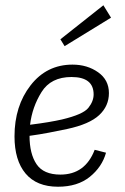

<svg xmlns="http://www.w3.org/2000/svg" viewBox="-20 -698 475 728"><path d="M401 -631 225 -523 209 -549 372 -678ZM209 -36Q303 -36 339 -130L382 -119Q367 -65 320.5 -27.5Q274 10 200 10Q119 10 77 -40Q35 -90 35 -181Q35 -296 96 -374.5Q157 -453 255 -453Q311 -453 352 -424Q393 -395 393 -345Q393 -296 356 -261.5Q319 -227 235 -209Q202 -202 165.5 -195Q129 -188 92 -183Q92 -115 118.5 -75.5Q145 -36 209 -36ZM215 -245Q295 -264 315 -289Q335 -314 335 -340Q335 -406 251 -406Q173 -406 137.5 -349Q102 -292 94 -225Q134 -230 163.5 -235Q193 -240 215 -245Z"/></svg>

Font: Zilla Slab Light
Style: Italic
Weight: 300
Italic angle: -6°
Designer: Typotheque.com
Foundry: Typotheque type foundry
Version: Version 1.1; 2017; ttfautohint (v1.6)